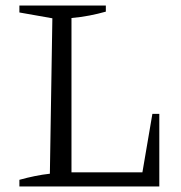

<svg xmlns="http://www.w3.org/2000/svg" viewBox="-20 -673 655 693"><path d="M530 -262H555V0H50V-24Q79 -32 106 -37.5Q133 -43 160 -46L169 -607L50 -628V-653H362V-631Q334 -623 303 -617Q272 -611 238 -608V-51H494Z"/></svg>

Font: Piazzolla Thin Light
Style: Regular
Weight: 300
Version: Version 2.005